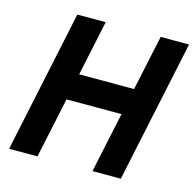

<svg xmlns="http://www.w3.org/2000/svg" viewBox="-100 -779 892 881"><g transform="rotate(15 346.0 -338.0)"><path d="M414.1 0 475.1 -287.1H213.9L152.8 0H18.1L161.1 -675.8H295.9L240.2 -413.1H501L557.1 -675.8H691.9L548.8 0Z"/></g></svg>

Font: Clear Sans
Style: Bold Italic
Weight: 700
Italic angle: -12°
Foundry: Intel Corporation
Version: Version 1.00